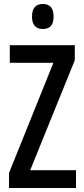

<svg xmlns="http://www.w3.org/2000/svg" viewBox="-20 -940 421 960"><path d="M360 0H25V-75L247 -626H29V-714H354V-639L131 -89H360ZM195 -920Q248 -920 248 -857Q248 -795 195 -795Q140 -795 140 -857Q140 -920 195 -920Z"/></svg>

Font: Noto Sans Thai ExtCond Med
Style: Regular
Weight: 500
Width: 2
Designer: Monotype Design Team
Foundry: Monotype Imaging Inc.
Version: Version 2.002; ttfautohint (v1.8.4.7-5d5b)